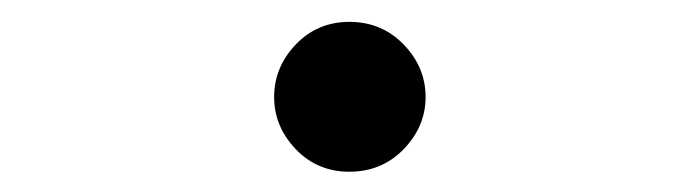

<svg xmlns="http://www.w3.org/2000/svg" viewBox="-20 -440 656 180"><path d="M307.5 -279Q277.5 -279 257.2 -300.2Q237 -321.5 237 -349Q237 -377 257.2 -398.2Q277.5 -419.5 307.5 -419.5Q338 -419.5 358.5 -398.2Q379 -377 379 -349Q379 -321.5 358.5 -300.2Q338 -279 307.5 -279Z"/></svg>

Font: Overpass Mono Medium
Style: Regular
Weight: 500
Monospace: yes
Designer: Delve Withrington, Dave Bailey
Foundry: Delve Fonts LLC
Version: Version 4.000